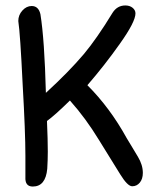

<svg xmlns="http://www.w3.org/2000/svg" viewBox="-20 -684 563 703"><path d="M100 -1Q147 -1 153 -66Q155 -98 155 -129Q155 -172 152 -241Q181 -262 236 -316Q294 -251 342 -172L420 -46Q447 -2 464 -2Q481 -2 492 -15.5Q503 -29 503 -51Q503 -80 485 -110L464 -145L444 -178Q383 -289 300 -372Q364 -446 419 -524Q476 -604 476 -635Q476 -647 465.5 -655.5Q455 -664 439 -664Q409 -664 392 -637Q334 -542 287 -486Q232 -421 148 -344Q143 -539 128 -632Q121 -662 96 -662Q77 -662 62 -645.5Q47 -629 47 -607Q54 -562 63 -374Q73 -200 73 -114V-36Q71 -1 100 -1Z"/></svg>

Font: Patrick Hand SC
Style: Regular
Weight: 400
Designer: Patrick Wagesreiter
Foundry: Patrick Wagesreiter
Version: Version 2.001; ttfautohint (v1.8.2)